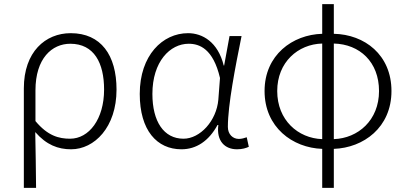

<svg xmlns="http://www.w3.org/2000/svg" viewBox="-20 -707 1964 926"><path d="M95 199H154C153 97 152 32 150 -70C204 -8 260 13 323 13C435 13 542 -93 542 -275C542 -441 467 -547 321 -547C199 -547 95 -457 95 -281ZM318 -38C264 -38 210 -52 151 -123V-271C151 -426 231 -496 319 -496C434 -496 482 -403 482 -275C482 -132 409 -38 318 -38Z M855 13C927 13 987 -27 1029 -104H1033C1023 -26 1065 13 1123 13C1149 13 1167 7 1180 1L1170 -45C1159 -41 1145 -37 1132 -37C1103 -37 1079 -59 1079 -95C1079 -201 1115 -385 1145 -533H1087L1061 -391H1059C1031 -505 956 -547 887 -547C764 -547 654 -440 654 -254C654 -78 737 13 855 13ZM865 -38C770 -38 715 -121 715 -254C715 -410 800 -496 890 -496C942 -496 1008 -472 1041 -331L1033 -226C1024 -124 945 -38 865 -38Z M1590 -497C1715 -494 1808 -408 1808 -268C1808 -127 1707 -40 1590 -36ZM1534 -36C1417 -40 1317 -128 1317 -268C1317 -407 1417 -494 1534 -497ZM1590 -687H1534V-544C1391 -540 1256 -442 1256 -268C1256 -93 1391 6 1534 11V199H1590V11C1733 6 1868 -92 1868 -268C1868 -443 1738 -541 1590 -544Z"/></svg>

Font: Noto Sans CJK JP Light
Style: Regular
Weight: 300
Designer: Ryoko NISHIZUKA (kana & ideographs); Paul D. Hunt (Latin, Greek & Cyrillic); Wenlong ZHANG (bopomofo); Sandoll Communica
Foundry: Adobe Systems Incorporated
Version: Version 1.004;PS 1.004;hotconv 1.0.82;makeotf.lib2.5.63406